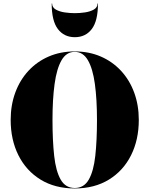

<svg xmlns="http://www.w3.org/2000/svg" viewBox="-20 -1049 840 1079"><path d="M273 -1029Q273 -1007 293.8 -995.2Q314.5 -983.5 344 -979.2Q373.5 -975 400.5 -975Q427.5 -975 457 -979.2Q486.5 -983.5 507.2 -995.2Q528 -1007 528 -1029H530.5Q530.5 -931 495.5 -885.5Q460.5 -840 400.5 -840Q340.5 -840 305.5 -885.5Q270.5 -931 270.5 -1029ZM400 10Q288.5 10 207.8 -39.8Q127 -89.5 83.5 -176.5Q40 -263.5 40 -375Q40 -458.5 66 -529Q92 -599.5 140 -651.2Q188 -703 254 -731.5Q320 -760 400 -760Q480 -760 546 -731.5Q612 -703 660 -651.2Q708 -599.5 734 -529Q760 -458.5 760 -375Q760 -263.5 716.5 -176.5Q673 -89.5 592.2 -39.8Q511.5 10 400 10ZM400 -757.5Q353 -757.5 325.8 -710.2Q298.5 -663 286.8 -577Q275 -491 275 -375Q275 -259 284.5 -173Q294 -87 321 -39.8Q348 7.5 400 7.5Q452 7.5 479 -39.8Q506 -87 515.5 -173Q525 -259 525 -375Q525 -491 513.2 -577Q501.5 -663 474.2 -710.2Q447 -757.5 400 -757.5Z"/></svg>

Font: Bodoni* 72pt Fatface
Style: Regular
Weight: 900
Version: Version 2.3